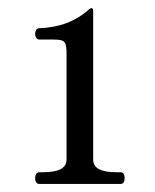

<svg xmlns="http://www.w3.org/2000/svg" viewBox="-20 -753 384 476"><path d="M279 -297C286 -297 289 -303 289 -311C289 -320 286 -326 279 -326H270C229 -326 211 -336 211 -358V-726C211 -733 207 -735 201 -730C166 -699 127 -685 77 -683C71 -683 67 -676 67 -669C67 -662 71 -655 77 -655H109C141 -655 145 -652 145 -617V-358C145 -336 126 -326 86 -326H77C71 -326 67 -319 67 -311C67 -303 71 -297 77 -297Z"/></svg>

Font: Shippori Mincho OTF Medium
Style: Regular
Weight: 500
Designer: FONTDASU
Foundry: FONTDASU / Google Inc. / but / Adobe
Version: Version 3.300;hotconv 1.0.109;makeotfexe 2.5.65596